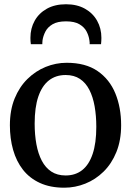

<svg xmlns="http://www.w3.org/2000/svg" viewBox="-20 -862 609 893"><path d="M26 -279.3Q26 -349.6 48 -403.7Q70.1 -457.8 107.8 -494.8Q145.5 -531.8 192.6 -550.9Q239.8 -570 290.2 -570Q377.9 -570 433.8 -531.6Q489.7 -493.2 516.6 -427.4Q543.4 -361.7 543.4 -279.7Q543.4 -209.2 521.3 -154.8Q499.3 -100.5 461.6 -63.6Q423.9 -26.7 376.7 -7.9Q329.5 11 279.1 11Q213.5 11 165.6 -11.1Q117.7 -33.1 86.8 -72.5Q56 -112 41 -164.9Q26 -217.8 26 -279.3ZM285.3 -45.9Q330.6 -45.9 362.4 -70.9Q394.2 -96 411 -146.3Q427.9 -196.6 427.9 -272Q427.9 -323.5 420.1 -367.5Q412.3 -411.5 395.6 -444.2Q378.9 -476.9 351.7 -495Q324.5 -513.1 285.3 -513.1Q239.8 -513.1 207.6 -488.1Q175.4 -463 158.3 -413Q141.2 -362.9 141.2 -287Q141.2 -235 149.3 -191Q157.4 -147 174.5 -114.4Q191.6 -81.8 219 -63.8Q246.5 -45.9 285.3 -45.9ZM287 -842.2Q338 -842.2 374.9 -821.6Q411.8 -801 431.7 -765.5Q451.6 -730.1 451.6 -685.8Q451.6 -679.3 451.1 -671Q450.6 -662.8 449.9 -656.3H397Q397.1 -659.8 397 -664.5Q396.8 -669.3 395.8 -674.7Q393.1 -695.2 382.7 -715.4Q372.3 -735.6 349.5 -749.1Q326.8 -762.7 287 -762.7Q247.2 -762.7 224.4 -749.1Q201.6 -735.5 191.2 -715.2Q180.8 -695 177.8 -674.6Q177.3 -669.3 177 -664.5Q176.8 -659.8 176.8 -656.3H123.5Q122.3 -662.8 121.9 -671.1Q121.5 -679.4 121.5 -686.1Q121.5 -730.1 141.3 -765.5Q161.1 -801 198.2 -821.6Q235.3 -842.2 287 -842.2Z"/></svg>

Font: Merriweather 7pt Light
Style: Regular
Weight: 300
Designer: Eben Sorkin
Foundry: Eben Sorkin
Version: Version 2.200;gftools[0.9.31]